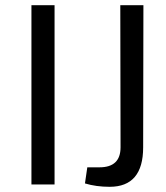

<svg xmlns="http://www.w3.org/2000/svg" viewBox="-20 -710 640 739"><path d="M101 0V-690H190V0ZM531 -143Q531 9 402 9Q350 9 307 -4L316 -66H363Q444 -66 444 -143L443 -690H532Z"/></svg>

Font: Taylor Sans
Style: Regular
Weight: 400
Italic angle: -8°
Designer: Natanael Gama
Version: Version 1.001 September 8, 2015